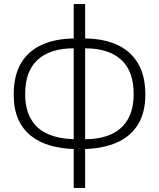

<svg xmlns="http://www.w3.org/2000/svg" viewBox="-20 -721 777 938"><path d="M340 197V7Q279 5 226 -10Q173 -25 132.5 -56.5Q92 -88 69.5 -138Q47 -188 47 -259Q47 -352 82.5 -412Q118 -472 184 -502Q250 -532 340 -533V-701H396V-533Q488 -532 553.5 -501.5Q619 -471 654.5 -411Q690 -351 690 -259Q690 -169 653 -111Q616 -53 550.5 -24.5Q485 4 396 7V197ZM340 -41V-485Q226 -485 164.5 -429.5Q103 -374 103 -262Q103 -187 132 -138Q161 -89 214.5 -66Q268 -43 340 -41ZM396 -41Q470 -41 523 -65Q576 -89 604.5 -138Q633 -187 633 -262Q633 -374 571.5 -429.5Q510 -485 396 -485Z"/></svg>

Font: Onest ExtraLight
Style: Regular
Weight: 250
Designer: Dmitri Voloshin, Andrey Kudryavtsev
Foundry: Dmitri Voloshin, Andrey Kudryavtsev
Version: Version 1.000;gftools[0.9.33]